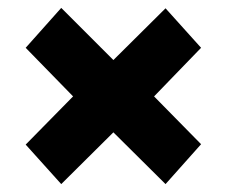

<svg xmlns="http://www.w3.org/2000/svg" viewBox="-20 -560 575 486"><path d="M135 -94 45 -194 165 -316 45 -439 135 -540 267 -408 399 -539 489 -439 370 -316 489 -195 399 -94 267 -225Z"/></svg>

Font: Georama SemiExpanded
Style: Bold
Weight: 700
Width: 6
Designer: Jean-Baptiste Levee
Foundry: Production Type
Version: Version 1.001